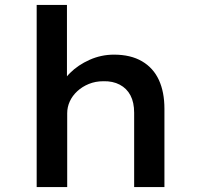

<svg xmlns="http://www.w3.org/2000/svg" viewBox="-20 -760 814 780"><path d="M129 0V-740H252V-403L221 -393Q232 -431 264.5 -463.5Q297 -496 344 -517Q391 -538 443 -538Q511 -538 557 -511Q603 -484 625.5 -435Q648 -386 648 -318V0H525V-302Q525 -344 510 -372.5Q495 -401 466.5 -416Q438 -431 400 -430Q368 -430 341 -419Q314 -408 294 -389.5Q274 -371 263.5 -348Q253 -325 253 -300V0H191Q168 0 152.5 0Q137 0 129 0Z"/></svg>

Font: Lexend Exa Medium
Style: Regular
Weight: 500
Designer: Bonnie Shaver-Troup, Thomas Jockin
Foundry: Lexend
Version: Version 1.007